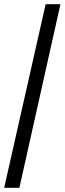

<svg xmlns="http://www.w3.org/2000/svg" viewBox="-20 -780 310 921"><path d="M0 121 199 -760H270L73 121Z"/></svg>

Font: Noto Serif Khmer SemiCondensed ExtraBold
Style: Regular
Weight: 800
Width: 4
Designer: Danh Hong and the Monotype Design Team
Foundry: Monotype Imaging Inc.
Version: Version 2.004